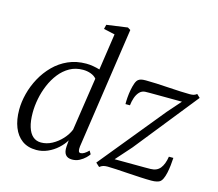

<svg xmlns="http://www.w3.org/2000/svg" viewBox="-114 -962 1268 1118"><g transform="rotate(15 520.0 -403.0)"><path d="M433.5 -76Q431.5 -58.5 434.2 -48.8Q437 -39 446 -39Q456.5 -39 468.2 -46Q480 -53 494 -67L505.5 -47.5Q500.5 -39 486.5 -25.2Q472.5 -11.5 452.5 -0.8Q432.5 10 408 10Q380.5 10 368 -6.5Q355.5 -23 358 -56L361 -93Q345.5 -66.5 319.2 -42.8Q293 -19 260.2 -4.5Q227.5 10 192.5 10Q141 10 106.2 -15.2Q71.5 -40.5 53.8 -85.8Q36 -131 36 -191Q36 -238 49 -288.5Q62 -339 87.5 -385.8Q113 -432.5 150.2 -470Q187.5 -507.5 236.2 -529.2Q285 -551 345 -551Q365.5 -551 387 -547.2Q408.5 -543.5 426.5 -538L459 -758L391.5 -773L398 -799.5L524 -817L541 -806.5ZM417.5 -480Q405.5 -495 383.5 -503.2Q361.5 -511.5 336 -511.5Q291.5 -511.5 256.2 -491.8Q221 -472 194.8 -438.8Q168.5 -405.5 151 -364Q133.5 -322.5 125 -278.8Q116.5 -235 116.5 -194.5Q116.5 -144.5 127.2 -109.5Q138 -74.5 158.2 -56.8Q178.5 -39 207.5 -39Q241.5 -39 273.8 -56.2Q306 -73.5 331.5 -101.2Q357 -129 369.5 -160ZM939.5 -481Q928 -481 903.5 -481.2Q879 -481.5 849.2 -481.5Q819.5 -481.5 791 -481.8Q762.5 -482 742.2 -482Q722 -482 717 -481.5Q697 -480 683.5 -465.2Q670 -450.5 662.5 -428.5Q655 -406.5 652.5 -382.5H625.5Q625 -399.5 626.8 -422.8Q628.5 -446 633 -469.8Q637.5 -493.5 644.2 -511.8Q651 -530 660.5 -536.5Q666 -541 676 -543.8Q686 -546.5 705 -546.5Q733 -546.5 769.8 -544.8Q806.5 -543 844.5 -540.5Q882.5 -538 916 -536.5Q949.5 -535 971 -535Q983 -535 993.2 -537Q1003.5 -539 1014 -547.5L1033.5 -529L730.5 -149.5L647.5 -56Q667.5 -56 700.5 -55.8Q733.5 -55.5 768.2 -55.5Q803 -55.5 830 -55.2Q857 -55 864.5 -55.5Q902.5 -56 922.2 -81Q942 -106 949 -152H976Q975 -130 972.2 -106Q969.5 -82 964.8 -60.2Q960 -38.5 952.8 -22.8Q945.5 -7 935 -0.5Q929 3 916.8 6Q904.5 9 886 9Q857 9 819.5 7Q782 5 743.2 2.5Q704.5 0 671.8 -2Q639 -4 619.5 -4Q604.5 -4 593.5 -0.8Q582.5 2.5 572 11L549.5 -9.5L869.5 -401.5Z"/></g></svg>

Font: Merriweather 60pt Light
Style: Italic
Weight: 300
Italic angle: -7.8°
Version: Version 2.101